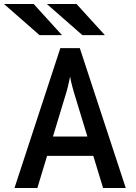

<svg xmlns="http://www.w3.org/2000/svg" viewBox="-43 -941 679 961"><path d="M29.5 0 259 -700H356.5L586.5 0H473L325.5 -483.5Q323.5 -490.5 320 -503.8Q316.5 -517 313 -531.5Q309.5 -546 308 -557.5Q305.5 -546 302.2 -531.5Q299 -517 295.8 -503.8Q292.5 -490.5 290.5 -483.5L144 0ZM167 -161 196.5 -257.5H419.5L449 -161ZM369.5 -765 191.5 -921H340L482 -765ZM155 -765 -23 -921H125.5L267.5 -765Z"/></svg>

Font: Overpass Mono Light SemiBold
Style: Regular
Weight: 600
Monospace: yes
Version: Version 4.000